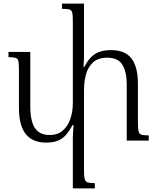

<svg xmlns="http://www.w3.org/2000/svg" viewBox="-20 -780 871 1065"><path d="M745 -97Q745 -66 748.5 -51.5Q752 -37 764.5 -33Q777 -29 805 -29V0H683V-313Q683 -379 659.5 -419.5Q636 -460 575 -460Q524 -460 496 -434Q468 -408 457 -367.5Q446 -327 446 -283V169Q446 199 450 213.5Q454 228 467 232Q480 236 506 236V265H384V-15Q384 -34 385.5 -51Q387 -68 388 -86H382Q366 -55 347 -33Q328 -11 301.5 0Q275 11 236 11Q161 11 123 -36Q85 -83 85 -183V-395Q85 -427 82 -441Q79 -455 66.5 -459Q54 -463 27 -463V-492H148V-188Q148 -142 157.5 -106.5Q167 -71 190.5 -51Q214 -31 255 -31Q300 -31 328.5 -56Q357 -81 370.5 -121.5Q384 -162 384 -209V-664Q384 -695 381 -709Q378 -723 365.5 -727Q353 -731 324 -731V-760H446V-486Q446 -467 445.5 -448Q445 -429 443 -409H448Q467 -446 488.5 -466Q510 -486 536.5 -494Q563 -502 596 -502Q673 -502 709 -456Q745 -410 745 -315Z"/></svg>

Font: Noto Serif Armenian Light
Style: Regular
Weight: 300
Version: Version 2.007